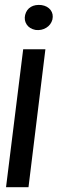

<svg xmlns="http://www.w3.org/2000/svg" viewBox="-20 -573 241 795"><path d="M98 202H5L76 -369H168ZM152 -552Q177 -548 189.5 -531.5Q202 -515 197 -492Q191 -470 171.5 -458Q152 -446 127 -449Q102 -454 90.5 -471.5Q79 -489 84 -511Q90 -534 108 -544.5Q126 -555 152 -552Z"/></svg>

Font: Josefin Sans Medium
Style: Italic
Weight: 500
Italic angle: -7°
Designer: Santiago Orozco
Foundry: Typemade
Version: Version 2.000